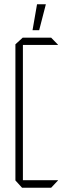

<svg xmlns="http://www.w3.org/2000/svg" viewBox="-20 -877 305 897"><path d="M83 0 52 -34V-670L86 -701H219L251 -668V-667H87V-35H251V-34L219 0ZM132 -736 153 -857H194V-856L163 -736Z"/></svg>

Font: Foldit Thin ExtraLight
Style: Regular
Weight: 250
Version: Version 1.003